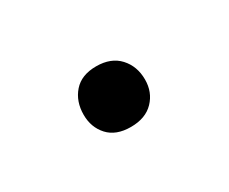

<svg xmlns="http://www.w3.org/2000/svg" viewBox="-34 -347 268 225"><g transform="rotate(-30 99.5 -234.0)"><path d="M99 -193Q119 -193 130 -204.5Q141 -216 141 -233Q141 -251 130 -263Q119 -275 99 -275Q79 -275 68.5 -263Q58 -251 58 -233Q58 -216 68.5 -204.5Q79 -193 99 -193Z"/></g></svg>

Font: Tilda Sans VF
Style: Regular
Weight: 400
Designer: ParaType Ltd
Foundry: ParaType Ltd
Version: Version 1.010